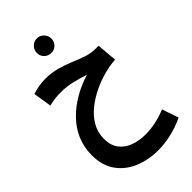

<svg xmlns="http://www.w3.org/2000/svg" viewBox="-332 -828 1312 1312"><g transform="rotate(-45 323.5 -172.0)"><path d="M365 392Q269 392 190 359Q111 326 64 260Q17 194 17 95Q17 17 45.5 -49Q74 -115 125 -167Q176 -219 241.5 -257Q307 -295 382 -318Q338 -333 283 -346.5Q228 -360 170 -360Q139 -360 109.5 -356Q80 -352 57 -346L36 -479Q64 -488 96 -494Q128 -500 160 -500Q222 -500 275 -485Q328 -470 374 -450.5Q420 -431 462.5 -416.5Q505 -402 547 -402H579L592 -255Q545 -253 486.5 -238Q428 -223 370 -195.5Q312 -168 263 -129Q214 -90 184.5 -39Q155 12 155 73Q155 138 186 178Q217 218 267.5 236Q318 254 377 254Q427 254 476.5 243.5Q526 233 578 212L619 332Q550 364 485 378Q420 392 365 392ZM317 -595Q287 -595 266.5 -615Q246 -635 246 -665Q246 -694 266.5 -715Q287 -736 317 -736Q345 -736 365.5 -715Q386 -694 386 -665Q386 -635 365.5 -615Q345 -595 317 -595Z"/></g></svg>

Font: Noto Sans Arabic SemCond
Style: Bold
Weight: 700
Width: 4
Designer: Monotype Design Team, Nadine Chahine, Nizar Qandah and Khaled Hosny
Foundry: Monotype Imaging Inc.
Version: Version 2.012; ttfautohint (v1.8.4.7-5d5b)